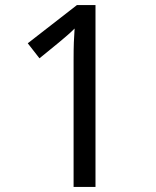

<svg xmlns="http://www.w3.org/2000/svg" viewBox="-20 -734 612 754"><path d="M355 0H269V-499Q269 -542 270 -568Q271 -594 273 -622Q257 -606 244 -595Q231 -584 211 -567L135 -505L89 -564L282 -714H355Z"/></svg>

Font: Noto Sans Manichaean
Style: Regular
Weight: 400
Designer: Monotype Design Team
Foundry: Monotype Imaging Inc.
Version: Version 2.005; ttfautohint (v1.8.4.7-5d5b)